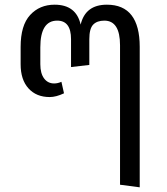

<svg xmlns="http://www.w3.org/2000/svg" viewBox="-20 -598 712 819"><path d="M436 -578Q576 -578 576 -398V201L492 190V-405Q492 -510 425 -510Q394 -510 377.5 -493Q361 -476 361 -431V-321L283 -312V-431Q283 -510 224 -510Q152 -510 152 -396V-324Q152 -285 168 -263.5Q184 -242 211 -242Q226 -242 242 -249L253 -200Q219 -184 192 -184Q135 -184 101.5 -221Q68 -258 68 -324V-398Q68 -490 108.5 -534Q149 -578 213 -578Q305 -578 324 -493Q344 -578 436 -578Z"/></svg>

Font: FiraGO Book
Style: Regular
Weight: 350
Designer: bBox Type
Foundry: bBox Type GmbH
Version: Version 1.001;PS 001.001;hotconv 1.0.88;makeotf.lib2.5.64775